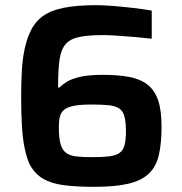

<svg xmlns="http://www.w3.org/2000/svg" viewBox="-20 -716 704 744"><path d="M344 8Q275 8 226.5 1.5Q178 -5 146 -24Q114 -43 94 -81Q83 -106 75.5 -142Q68 -178 65 -227Q62 -276 62 -340Q62 -395 64.5 -439.5Q67 -484 74 -519Q81 -554 92 -581Q110 -626 142 -650.5Q174 -675 225.5 -685.5Q277 -696 351 -696Q379 -696 416.5 -693Q454 -690 493.5 -685.5Q533 -681 568 -675V-566Q533 -570 497.5 -573Q462 -576 431 -578Q400 -580 379 -580Q321 -580 286 -572.5Q251 -565 233.5 -544Q216 -523 210.5 -483Q205 -443 205 -377H211Q220 -387 238 -398.5Q256 -410 289.5 -418Q323 -426 379 -426Q437 -426 480 -418Q523 -410 551 -388.5Q579 -367 592.5 -328Q606 -289 606 -226Q606 -160 595.5 -115Q585 -70 556.5 -43Q528 -16 477 -4Q426 8 344 8ZM336 -107Q376 -107 402 -110Q428 -113 442.5 -123Q457 -133 462.5 -153Q468 -173 468 -207Q468 -242 462.5 -263.5Q457 -285 443 -295Q429 -305 403 -308Q377 -311 336 -311Q292 -311 266.5 -306Q241 -301 228.5 -290.5Q216 -280 212 -264Q208 -248 208 -224Q208 -182 214.5 -158.5Q221 -135 235.5 -124Q250 -113 274.5 -110Q299 -107 336 -107Z"/></svg>

Font: Saira Thin SemiBold
Style: Regular
Weight: 600
Version: Version 1.101